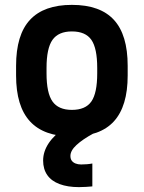

<svg xmlns="http://www.w3.org/2000/svg" viewBox="-20 -550 590 788"><path d="M304 218Q258 218 224.5 205.5Q191 193 174 168.5Q157 144 157 109Q157 72 180 37.5Q203 3 251 -30L363 -2Q319 22 294 45Q269 68 269 90Q269 102 274.5 109.5Q280 117 290 121Q300 125 313 125Q325 125 337 124Q349 123 359 121V215Q347 216 333.5 217Q320 218 304 218ZM275 10Q160 10 103 -52Q46 -114 46 -240V-280Q46 -407 103 -468.5Q160 -530 275 -530Q391 -530 447.5 -468.5Q504 -407 504 -280V-240Q504 -114 447.5 -52Q391 10 275 10ZM275 -99Q331 -99 355 -133.5Q379 -168 379 -249V-271Q379 -352 355 -386.5Q331 -421 275 -421Q220 -421 195.5 -386.5Q171 -352 171 -271V-249Q171 -168 195.5 -133.5Q220 -99 275 -99Z"/></svg>

Font: M PLUS Code Latin SemiExpanded SemiBold
Style: Regular
Weight: 600
Width: 6
Designer: Coji Morishita
Foundry: UNDERFOREST DESIGN
Version: Version 1.002; ttfautohint (v1.8.3)